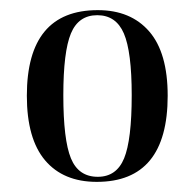

<svg xmlns="http://www.w3.org/2000/svg" viewBox="-20 -739 384 379"><path d="M171 -380Q105 -380 69 -422.5Q33 -465 33 -550Q33 -719 173 -719Q238 -719 274.5 -677Q311 -635 311 -550Q311 -380 171 -380ZM173 -390Q210 -390 225 -426.5Q240 -463 240 -551Q240 -637 224.5 -673Q209 -709 172 -709Q135 -709 120 -673Q105 -637 105 -551Q105 -463 120 -426.5Q135 -390 173 -390Z"/></svg>

Font: Noto Serif Display Condensed
Style: Regular
Weight: 400
Width: 3
Designer: Monotype Design Team
Foundry: Monotype Imaging Inc.
Version: Version 2.009